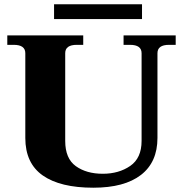

<svg xmlns="http://www.w3.org/2000/svg" viewBox="-20 -865 852 895"><path d="M232 -845H642V-776H232ZM98 -222V-617Q98 -656 44 -656H14V-700H368V-656H338Q284 -656 284 -617V-208Q284 -126 333.5 -90.5Q383 -55 459 -55Q534 -55 587 -91.5Q640 -128 640 -208V-617Q640 -656 586 -656H556V-700H799V-656H768Q714 -656 714 -617V-222Q714 -109 637 -49.5Q560 10 415 10Q261 10 179.5 -47Q98 -104 98 -222Z"/></svg>

Font: Taviraj Bold
Style: Regular
Weight: 700
Designer: Katatrad Team
Foundry: CadsonDemak
Version: Version 1.030